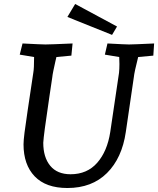

<svg xmlns="http://www.w3.org/2000/svg" viewBox="-20 -928 793 963"><path d="M98 -204Q98 -223 103 -263Q108 -303 119 -376L147 -563Q151 -584 151 -642L79 -654L93 -710Q188 -705 208 -705Q232 -705 344 -710L338 -649L263 -642Q262 -635 258 -621Q253 -599 248 -575Q243 -551 242 -539L228 -445Q212 -337 205 -284.5Q198 -232 197 -212Q197 -139 232 -96.5Q267 -54 334 -54Q417 -54 467.5 -111.5Q518 -169 533 -266L577 -563Q579 -583 579 -607L578 -642L506 -654L519 -710Q609 -705 627 -705Q648 -705 753 -710L749 -649L673 -642Q654 -568 651 -539L611 -266Q592 -135 516.5 -60Q441 15 318 15Q210 15 154 -43.5Q98 -102 98 -204ZM318 -843 357 -908 567 -795 542 -753Z"/></svg>

Font: Andada Pro Medium
Style: Italic
Weight: 500
Italic angle: -7°
Designer: Carolina Giovagnoli
Foundry: Huerta Tipografica
Version: Version 3.005; ttfautohint (v1.8.4)